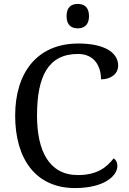

<svg xmlns="http://www.w3.org/2000/svg" viewBox="-20 -945 654 975"><path d="M375 -801C406 -801 432 -817 432 -863C432 -910 406 -925 375 -925C343 -925 318 -910 318 -863C318 -817 343 -801 375 -801ZM361 10C509 10 576 -52 576 -102C576 -122 568 -134 557 -141C523 -96 473 -56 376 -56C229 -56 168 -179 168 -358C168 -558 225 -671 376 -671C463 -671 493 -604 493 -542C542 -542 580 -569 580 -612C580 -676 514 -724 378 -724C167 -724 57 -574 57 -358C57 -137 162 10 361 10Z"/></svg>

Font: Noto Fangsong KSS Vertical
Style: Regular
Weight: 400
Designer: LIU Zhao, ZHANG Congyu, Kushim JIANG
Foundry: Guyu Beijing Co. Ltd.
Version: Version 1.000;November 16, 2022;FontCreator 11.5.0.2427 64-b